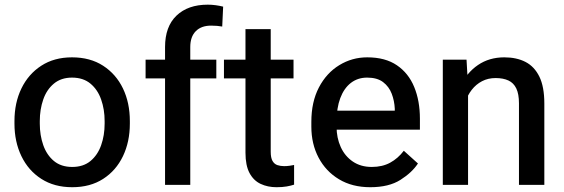

<svg xmlns="http://www.w3.org/2000/svg" viewBox="-20 -780 2379 810"><path d="M41 -269.5Q41 -346.2 70.3 -406.7Q99.6 -467.3 154.1 -502.7Q208.5 -538.1 283.7 -538.1Q360.4 -538.1 415 -502.7Q469.7 -467.3 498.8 -406.7Q527.8 -346.2 527.8 -269.5V-258.3Q527.8 -182.1 498.8 -121.3Q469.7 -60.5 415.3 -25.4Q360.8 9.8 284.7 9.8Q209 9.8 154.3 -25.4Q99.6 -60.5 70.3 -121.3Q41 -182.1 41 -258.3ZM147.9 -258.3Q147.9 -209 162.6 -167.5Q177.2 -126 207.5 -100.8Q237.8 -75.7 284.7 -75.7Q331.5 -75.7 361.8 -100.8Q392.1 -126 406.7 -167.5Q421.4 -209 421.4 -258.3V-269.5Q421.4 -318.4 406.7 -360.1Q392.1 -401.9 361.6 -427.2Q331.1 -452.6 283.7 -452.6Q237.8 -452.6 207.3 -427.2Q176.8 -401.9 162.4 -360.1Q147.9 -318.4 147.9 -269.5Z M676.3 0V-581.5Q676.3 -668 724.6 -714.1Q772.9 -760.3 856.4 -760.3Q873 -760.3 889.4 -758.1Q905.8 -755.9 921.4 -752L917.5 -668Q907.7 -669.9 895.5 -670.9Q883.3 -671.9 870.6 -671.9Q829.1 -671.9 805.9 -648.4Q782.7 -625 782.7 -581.5V0ZM892.6 -449.2H594.2V-528.3H892.6Z M1218.3 -449.2H924.8V-528.3H1218.3ZM1122.1 -657.2V-140.1Q1122.1 -114.3 1129.6 -101.1Q1137.2 -87.9 1150.1 -83.5Q1163.1 -79.1 1178.7 -79.1Q1190.4 -79.1 1202.4 -80.8Q1214.4 -82.5 1220.7 -84V-1Q1207.5 3.4 1189.5 6.6Q1171.4 9.8 1146.5 9.8Q1109.4 9.8 1079.6 -4.2Q1049.8 -18.1 1032.7 -50Q1015.6 -82 1015.6 -135.7V-657.2Z M1542 9.8Q1465.8 9.8 1410.2 -23.7Q1354.5 -57.1 1324 -115Q1293.5 -172.9 1293.5 -245.6V-266.1Q1293.5 -350.1 1325.4 -411.1Q1357.4 -472.2 1411.4 -505.1Q1465.3 -538.1 1529.3 -538.1Q1605.5 -538.1 1654.5 -504.6Q1703.6 -471.2 1727.5 -412.8Q1751.5 -354.5 1751.5 -279.3V-232.9H1349.6V-313H1645.5V-321.3Q1644 -354.5 1632.6 -384.5Q1621.1 -414.6 1596.2 -433.6Q1571.3 -452.6 1528.8 -452.6Q1489.3 -452.6 1460.2 -430.2Q1431.2 -407.7 1415.5 -366Q1399.9 -324.2 1399.9 -266.1V-245.6Q1399.9 -198.2 1417.5 -159.7Q1435.1 -121.1 1468.5 -98.4Q1502 -75.7 1548.3 -75.7Q1593.3 -75.7 1626.2 -93.8Q1659.2 -111.8 1683.6 -144L1743.2 -90.3Q1718.3 -52.2 1669.4 -21.2Q1620.6 9.8 1542 9.8Z M1954.6 0H1848.1V-528.3H1948.2L1954.6 -415.5ZM1894.5 -284.7Q1895.5 -358.9 1922.1 -416Q1948.7 -473.1 1996.3 -505.6Q2043.9 -538.1 2107.4 -538.1Q2159.2 -538.1 2196.8 -518.8Q2234.4 -499.5 2255.4 -456.8Q2276.4 -414.1 2276.4 -343.3V0H2169.4V-344.2Q2169.4 -383.3 2158.2 -406.7Q2147 -430.2 2125 -440.4Q2103 -450.7 2070.8 -450.7Q2039.1 -450.7 2013.7 -437.5Q1988.3 -424.3 1970.2 -401.1Q1952.1 -377.9 1942.6 -347.9Q1933.1 -317.9 1933.1 -283.7Z"/></svg>

Font: Heebo Medium
Style: Regular
Weight: 500
Designer: Oded Ezer
Foundry: Ezer Type House
Version: Version 3.100